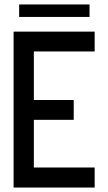

<svg xmlns="http://www.w3.org/2000/svg" viewBox="-20 -842 484 862"><path d="M66 -766V-822H382V-766ZM41 0V-700H405V-611H132V-393H311V-304H132V-90H405V0Z"/></svg>

Font: Stick No Bills Medium
Style: Regular
Weight: 500
Version: Version 2.000